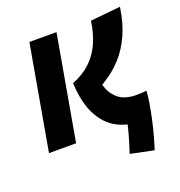

<svg xmlns="http://www.w3.org/2000/svg" viewBox="-125 -632 836 894"><g transform="rotate(-20 293.0 -185.5)"><path d="M464.8 5.4Q407.7 5.4 358.2 -21.5Q308.6 -48.3 276.9 -108.2Q245.1 -168 240.2 -267.6Q295.4 -289.6 331.5 -324Q367.7 -358.4 388.7 -405.8Q409.7 -453.1 418 -512.7L566.9 -527.3Q555.2 -447.8 529.3 -392.1Q503.4 -336.4 470.7 -299.8Q438 -263.2 405 -240.2Q372.1 -217.3 346.2 -203.1L356 -254.9Q365.7 -195.3 387.9 -165.3Q410.2 -135.3 438.2 -125.2Q466.3 -115.2 492.2 -115.2Q507.3 -115.2 515.6 -115.5Q523.9 -115.7 549.3 -117.7L521 0Q508.3 5.4 464.8 5.4ZM23.4 0 114.7 -517.6H249L157.7 0ZM490.2 155.8 375 131.8Q390.1 86.9 400.9 48.3Q411.6 9.8 418 -22.5L549.3 -117.7Q547.9 -91.3 541.7 -54.7Q535.6 -18.1 526.9 21.5Q518.1 61 508.3 96.4Q498.5 131.8 490.2 155.8Z"/></g></svg>

Font: Cascadia Mono NF
Style: Italic
Weight: 400
Italic angle: -10°
Monospace: yes
Designer: Aaron Bell
Foundry: Saja Typeworks
Version: Version 2404.023